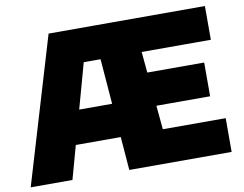

<svg xmlns="http://www.w3.org/2000/svg" viewBox="-79 -849 1215 958"><g transform="rotate(-10 528.0 -370.0)"><path d="M2 0 223 -740H542.5V-569H371L213.5 0ZM186.5 -169 232 -340H538V-169ZM501.5 0 442.5 -740H1015V-569H664.5L701.5 -171H1020V0ZM580 -292V-463H962.5V-292Z"/></g></svg>

Font: Encode Sans SC Condensed Thin Black
Style: Regular
Weight: 900
Version: Version 3.002